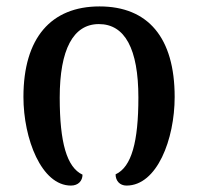

<svg xmlns="http://www.w3.org/2000/svg" viewBox="-20 -568 617 598"><path d="M201 10C224 10 237 -5 237 -24C188 -47 166 -124 166 -264C166 -414 208 -493 288 -493C369 -493 411 -416 411 -264C411 -127 390 -48 340 -25C340 -5 353 10 374 10C469 10 524 -134 524 -266C524 -451 441 -548 290 -548C139 -548 53 -450 53 -266C53 -136 109 10 201 10Z"/></svg>

Font: Noto Serif Georgian Medium
Style: Regular
Weight: 500
Designer: Monotype Design Team, Akaki Razmadze
Foundry: Google LLC
Version: Version 2.003